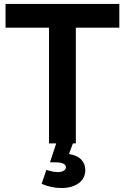

<svg xmlns="http://www.w3.org/2000/svg" viewBox="-20 -720 628 964"><path d="M360.8 0H346.2L326.2 53.2Q368.2 60.1 388.2 81.5Q408.2 103 408.2 132.8Q408.2 176.8 374.3 200.4Q340.3 224.1 289.1 224.1Q238.3 224.1 189 203.1L212.9 132.8Q245.6 144 270 144Q289.1 144 300 137Q311 129.9 311 120.1Q311 108.4 298.1 101.8Q285.2 95.2 261.2 95.2H231L262.2 0H226.1V-581.1H7.8V-700.2H579.1V-581.1H360.8Z"/></svg>

Font: Montserrat-Arabic Medium
Style: Regular
Weight: 500
Designer: Mohamed Gaber
Foundry: Kief Type Foundry
Version: Version 5.008;PS 005.008;hotconv 1.0.88;makeotf.lib2.5.64775